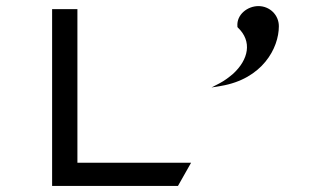

<svg xmlns="http://www.w3.org/2000/svg" viewBox="-20 -610 1065 630"><path d="M828 -590C792 -590 756 -562 759 -524V-522L760 -520C809 -474 795 -414 745 -368C732 -357 718 -346 701 -337L674 -323L705 -328C841 -351 895 -452 895 -524C895 -561 865 -590 828 -590ZM234 -580H151V0H564L607 -76H234Z"/></svg>

Font: Charger Monospace
Style: Regular
Weight: 400
Designer: Jasper
Foundry: Cannot Into Space Fonts
Version: Version 0.980